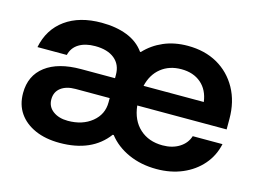

<svg xmlns="http://www.w3.org/2000/svg" viewBox="-76 -642 1056 785"><g transform="rotate(15 451.5 -250.0)"><path d="M636.7 10Q570.8 10 517.9 -13.8Q465 -37.5 432.5 -79.2H428.3Q362.5 9.2 226.7 9.2Q166.7 9.2 122.5 -10.4Q78.3 -30 54.2 -65Q30 -100 30 -149.2Q30 -223.3 83.8 -264.2Q137.5 -305 234.2 -305H377.5V-319.2Q377.5 -362.5 347.9 -386.7Q318.3 -410.8 265.8 -410.8Q224.2 -410.8 197.1 -394.2Q170 -377.5 162.5 -345.8H38.3Q54.2 -424.2 113.8 -467.1Q173.3 -510 266.7 -510Q328.3 -510 375 -491.7Q421.7 -473.3 448.3 -435.8H451.7Q484.2 -470.8 529.6 -490.4Q575 -510 631.7 -510Q703.3 -510 757.1 -479.6Q810.8 -449.2 841.7 -393.8Q872.5 -338.3 872.5 -265V-220.8H494.2Q500.8 -159.2 538.8 -124.6Q576.7 -90 635.8 -90Q676.7 -90 706.2 -108.3Q735.8 -126.7 745.8 -158.3H871.7Q860.8 -107.5 827.9 -69.6Q795 -31.7 745.8 -10.8Q696.7 10 636.7 10ZM235.8 -86.7Q297.5 -86.7 337.5 -119.2Q377.5 -151.7 377.5 -202.5V-220.8H233.3Q194.2 -220.8 171.2 -203.3Q148.3 -185.8 148.3 -154.2Q148.3 -123.3 172.9 -105Q197.5 -86.7 235.8 -86.7ZM498.3 -305H753.3Q746.7 -355 714.2 -382.9Q681.7 -410.8 630.8 -410.8Q580 -410.8 545 -382.9Q510 -355 498.3 -305Z"/></g></svg>

Font: Funnel Display Light SemiBold
Style: Regular
Weight: 600
Version: Version 1.000